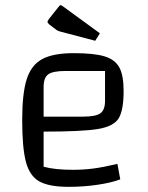

<svg xmlns="http://www.w3.org/2000/svg" viewBox="-20 -715 575 744"><path d="M435 -80 446 -20Q412 -7 358 1Q304 9 246 9Q170 9 132.5 -12Q95 -33 80.5 -87.5Q66 -142 66 -250Q66 -353 83.5 -408Q101 -463 143.5 -486Q186 -509 266 -509Q345 -509 385.5 -496.5Q426 -484 442.5 -453.5Q459 -423 459 -363Q459 -287 439.5 -256Q420 -225 359 -215Q298 -205 149 -205V-69Q192 -57 263 -57Q304 -57 342 -62Q380 -67 435 -80ZM149 -378V-263H300Q351 -263 369 -276Q387 -289 387 -324V-440H235Q185 -440 167 -427Q149 -414 149 -378ZM216 -592Q201 -596 195 -602L170 -621Q164 -627 164 -631Q164 -633 170 -642L209 -691Q212 -695 215 -695Q218 -695 223 -691L367 -586L349 -557Z"/></svg>

Font: Changa Light
Style: Regular
Weight: 300
Designer: Eduardo Rodriguez Tunni
Foundry: Eduardo Rodriguez Tunni
Version: Version 2.002; ttfautohint (v1.5) -l 8 -r 50 -G 110 -x 14 -H